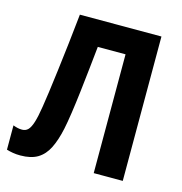

<svg xmlns="http://www.w3.org/2000/svg" viewBox="-107 -811 870 917"><g transform="rotate(15 328.0 -352.5)"><path d="M579.1 0H435.5V-587.4H298.3Q293 -536.1 286.6 -476.8Q280.3 -417.5 273.4 -359.1Q266.6 -300.8 259.3 -251.2Q252 -201.7 245.1 -168.9Q232.4 -109.4 212.6 -69.8Q192.9 -30.3 160.2 -10.5Q127.4 9.3 74.7 9.3Q54.2 9.3 37.1 6.3Q20 3.4 6.3 -1V-121.1Q17.6 -116.7 28.1 -114.3Q38.6 -111.8 50.8 -111.8Q68.4 -111.8 80.1 -123.5Q91.8 -135.3 100.8 -163.8Q109.9 -192.4 117.7 -242.7Q122.1 -268.6 128.7 -317.1Q135.3 -365.7 143.3 -429.7Q151.4 -493.7 159.7 -566.4Q168 -639.2 175.8 -713.9H579.1Z"/></g></svg>

Font: Open Sans SemiCondensed
Style: Bold
Weight: 700
Width: 4
Designer: Monotype Design Team
Foundry: Monotype Imaging Inc.
Version: Version 3.003